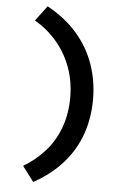

<svg xmlns="http://www.w3.org/2000/svg" viewBox="-64 -839 687 1073"><g transform="rotate(5 280.0 -302.5)"><path d="M164 190 100 105Q171 63 222.5 4Q274 -55 301.5 -131Q329 -207 329 -298Q329 -390 300 -468Q271 -546 218.5 -607.5Q166 -669 95 -710L159 -795Q261 -739 327 -662.5Q393 -586 425 -493.5Q457 -401 457 -298Q457 -196 426 -106Q395 -16 330 59Q265 134 164 190Z"/></g></svg>

Font: Ubuntu Sans Mono
Style: Regular
Weight: 400
Monospace: yes
Designer: Dalton Maag Ltd
Foundry: Dalton Maag Ltd
Version: Version 1.006